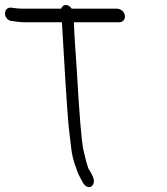

<svg xmlns="http://www.w3.org/2000/svg" viewBox="-81 -664 673 775"><path d="M13.6 -629C1.4 -629 -9.5 -629.6 -19 -630.9L-34.2 -632.9C-52.4 -635.8 -61.2 -621.4 -60.9 -609.3C-60.7 -597.4 -51.6 -579.9 -31.9 -579L-17.7 -577.1C-5.6 -575.2 8.3 -574 22.8 -574H169C169.1 -570.5 169.5 -564 169.9 -558.5C176 -464.1 182.4 -333.3 189.5 -239L193.8 -181.5C197.2 -137.4 200.3 -121.7 206 -69.7C209.3 -39.2 215.6 -12.9 225.9 12.4L231.7 29.5C236.3 42.8 247.4 60.8 251.1 68.9C257 81.6 271.1 95.8 285.2 90C291.8 87.2 295.8 80.6 297.7 72.3C302.1 53.2 277.5 20.3 275.8 16.4C268.1 -6.7 266.2 -11.5 255.5 -59.8C248.4 -91.4 239.3 -198.6 229.2 -376.8C225.6 -439.4 219.3 -510.8 217.1 -574H400.1C415.7 -574 425.4 -587.1 422.9 -602C420.3 -617.8 405.4 -629 390.9 -629H208.3C202.6 -638 194 -644 184.8 -644C175.4 -644 168.9 -638.1 166 -629Z"/></svg>

Font: MewTooHand
Style: BdCondLta
Weight: 400
Designer: Mew Too, Robert Jablonski
Version: Version 0.77